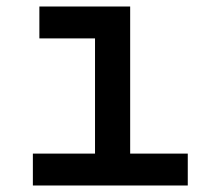

<svg xmlns="http://www.w3.org/2000/svg" viewBox="-20 -570 640 590"><path d="M81 0V-98H272V-452H101V-550H380V-98H557V0Z"/></svg>

Font: JetBrains Mono NL SemiBold
Style: Regular
Weight: 600
Designer: Philipp Nurullin, Konstantin Bulenkov
Foundry: JetBrains
Version: Version 2.304; ttfautohint (v1.8.4.7-5d5b)